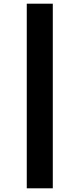

<svg xmlns="http://www.w3.org/2000/svg" viewBox="-20 -791 432 1040"><path d="M125 229H266V-771H125Z"/></svg>

Font: Noto Sans UI Condensed Black
Style: Italic
Weight: 900
Width: 3
Italic angle: -192°
Designer: Monotype Design Team
Foundry: Monotype Imaging Inc.
Version: Version 1.901